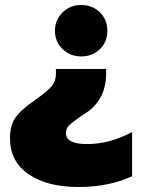

<svg xmlns="http://www.w3.org/2000/svg" viewBox="-20 -570 569 769"><path d="M200 -447Q200 -490 230.5 -520Q261 -550 305 -550Q350 -550 380 -520.5Q410 -491 410 -447Q410 -402 380 -373Q350 -344 305 -344Q261 -344 230.5 -373.5Q200 -403 200 -447ZM20 -16Q20 -67 41.5 -98.5Q63 -130 116 -166Q167 -202 185.5 -223Q204 -244 204 -276V-294H405V-274Q405 -226 386.5 -187.5Q368 -149 332 -123Q332 -123 302 -103Q270 -81 257 -68Q244 -55 244 -37Q244 7 328 7Q419 7 509 -41V136Q415 179 295 179Q168 179 94 127.5Q20 76 20 -16Z"/></svg>

Font: Prompt ExtraBold
Style: Regular
Weight: 800
Designer: Katatrad Team
Foundry: CadsonDemak
Version: Version 1.000